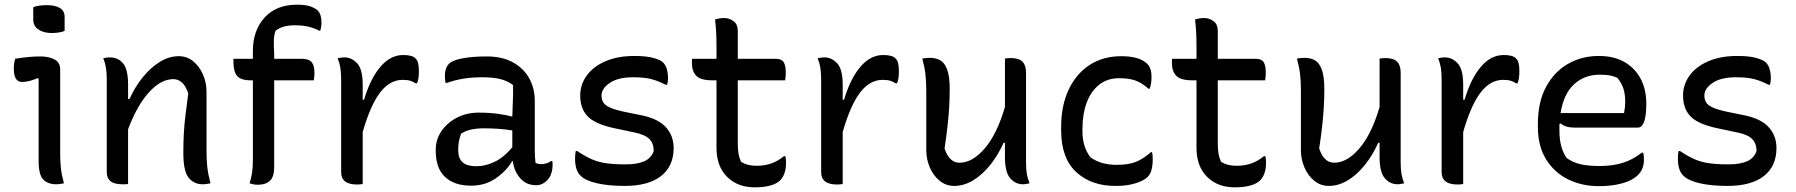

<svg xmlns="http://www.w3.org/2000/svg" viewBox="-20 -783 7670 820"><path d="M145 -95V-447L140 -449Q124 -442 107 -437.5Q90 -433 74 -433Q39 -433 39 -490Q39 -514 45 -532Q74 -537 101 -539.5Q128 -542 153 -542Q189 -542 213 -529Q237 -516 237 -487V-130Q237 -93 240 -65Q243 -37 253 0Q245 1 237 2.5Q229 4 221 4Q184 4 164.5 -16.5Q145 -37 145 -95ZM122 -752Q133 -757 149 -759Q165 -761 181 -761Q215 -761 235.5 -749Q256 -737 256 -711V-651Q234 -642 201 -642Q166 -642 144 -657Q122 -672 122 -699Z M527 3Q520 4 514.5 4Q509 4 503 4Q468 4 452 -9Q436 -22 436 -47V-442Q436 -473 432.5 -494Q429 -515 421 -534Q428 -536 435 -537Q442 -538 449 -538Q484 -538 505.5 -512.5Q527 -487 527 -422V-360H533Q557 -413 590.5 -454Q624 -495 663 -519Q702 -543 744 -543Q779 -543 805.5 -521Q832 -499 847 -464.5Q862 -430 862 -392V-139Q862 -98 865.5 -68Q869 -38 879 0Q871 1 863 2.5Q855 4 846 4Q809 4 786 -23.5Q763 -51 763 -130Q763 -173 765 -211Q767 -249 772 -290.5Q777 -332 784 -384Q764 -445 720 -445Q667 -445 616 -388.5Q565 -332 527 -231Z M1151 -70Q1151 -28 1133 -11Q1115 6 1082 6Q1070 6 1061 4Q1052 2 1046 0Q1053 -23 1056.5 -45Q1060 -67 1060 -101V-440H1051Q1008 -440 992.5 -459Q977 -478 977 -518V-532H1060V-565Q1060 -653 1110 -708Q1160 -763 1248 -763Q1287 -763 1307.5 -755Q1328 -747 1337 -738Q1353 -722 1353 -686Q1353 -669 1348 -652H1343Q1323 -663 1297.5 -669Q1272 -675 1237 -675Q1214 -675 1194.5 -670Q1175 -665 1157 -652Q1150 -633 1149.5 -609Q1149 -585 1151 -556V-532H1267Q1299 -532 1311 -517.5Q1323 -503 1323 -472Q1323 -454 1320 -440H1151Z M1529 3Q1522 4 1516.5 4.5Q1511 5 1505 5Q1437 5 1437 -47V-442Q1437 -473 1433.5 -494Q1430 -515 1422 -534Q1430 -536 1436.5 -537Q1443 -538 1450 -538Q1482 -538 1505.5 -512.5Q1529 -487 1529 -422V-357H1535Q1561 -446 1604 -497Q1647 -548 1702 -548Q1741 -548 1754 -534Q1762 -527 1765.5 -514Q1769 -501 1769 -479Q1769 -465 1767.5 -452Q1766 -439 1761 -427H1755Q1745 -434 1732.5 -438Q1720 -442 1700 -442Q1645 -442 1603.5 -388Q1562 -334 1529 -219Z M2264 -353V-139Q2264 -114 2267 -88Q2276 -82 2290 -82Q2301 -82 2312.5 -85Q2324 -88 2333 -95H2339Q2339 -91 2339.5 -88Q2340 -85 2340 -80Q2340 -36 2316 -12Q2296 8 2270 8Q2228 8 2202 -21.5Q2176 -51 2170 -95H2167Q2145 -55 2099 -22.5Q2053 10 1992 10Q1920 10 1880.5 -27.5Q1841 -65 1841 -138V-144Q1841 -187 1865 -222.5Q1889 -258 1930.5 -280Q1972 -302 2026 -302Q2068 -302 2105.5 -297Q2143 -292 2168 -285Q2169 -325 2170.5 -356.5Q2172 -388 2171 -420Q2147 -438 2116 -445.5Q2085 -453 2040 -453Q1954 -453 1889 -429H1883Q1880 -441 1880 -458Q1880 -493 1898 -511Q1913 -526 1956 -534Q1999 -542 2059 -542Q2125 -542 2171 -516.5Q2217 -491 2240.5 -448Q2264 -405 2264 -353ZM1937 -142Q1937 -106 1956 -89.5Q1975 -73 2015 -73Q2052 -73 2091.5 -91.5Q2131 -110 2168 -154V-226Q2137 -231 2106.5 -233Q2076 -235 2047 -235Q1983 -235 1949 -212Q1944 -198 1940.5 -181.5Q1937 -165 1937 -145Z M2652 -81Q2701 -81 2731 -94Q2761 -107 2772 -138Q2772 -170 2753.5 -189Q2735 -208 2691 -217L2606 -235Q2524 -252 2491 -285Q2458 -318 2458 -375Q2458 -422 2486 -460.5Q2514 -499 2566 -521.5Q2618 -544 2690 -544Q2741 -544 2771 -535.5Q2801 -527 2812 -516Q2833 -495 2833 -447Q2833 -440 2832 -433.5Q2831 -427 2829 -421H2823Q2792 -437 2762.5 -445Q2733 -453 2684 -453Q2620 -453 2584.5 -429Q2549 -405 2549 -375Q2549 -359 2556 -346.5Q2563 -334 2584.5 -324Q2606 -314 2649 -305L2723 -290Q2793 -275 2825 -238.5Q2857 -202 2857 -151Q2857 -73 2803 -31Q2749 11 2648 11Q2578 11 2528.5 -0.5Q2479 -12 2458 -34Q2436 -56 2436 -106Q2436 -126 2439 -138H2445Q2478 -116 2506 -103.5Q2534 -91 2568 -86Q2602 -81 2652 -81Z M3334 -116Q3337 -103 3337 -87Q3337 -43 3316 -17Q3287 17 3203 17Q3130 17 3085 -28Q3040 -73 3040 -152V-440H3022Q2973 -440 2954 -459Q2935 -478 2935 -515Q2935 -520 2935 -524Q2935 -528 2936 -532H3040V-594Q3040 -646 3034 -700Q3054 -706 3072 -706Q3095 -706 3113 -692.5Q3131 -679 3131 -650V-532H3292Q3318 -532 3327 -517.5Q3336 -503 3336 -472Q3336 -454 3333 -440H3131V-168Q3131 -143 3134.5 -124.5Q3138 -106 3145 -92Q3171 -75 3211 -75Q3247 -75 3275.5 -85.5Q3304 -96 3328 -116Z M3579 3Q3572 4 3566.5 4.5Q3561 5 3555 5Q3487 5 3487 -47V-442Q3487 -473 3483.5 -494Q3480 -515 3472 -534Q3480 -536 3486.5 -537Q3493 -538 3500 -538Q3532 -538 3555.5 -512.5Q3579 -487 3579 -422V-357H3585Q3611 -446 3654 -497Q3697 -548 3752 -548Q3791 -548 3804 -534Q3812 -527 3815.5 -514Q3819 -501 3819 -479Q3819 -465 3817.5 -452Q3816 -439 3811 -427H3805Q3795 -434 3782.5 -438Q3770 -442 3750 -442Q3695 -442 3653.5 -388Q3612 -334 3579 -219Z M3952 -536Q3978 -536 3996.5 -525Q4015 -514 4025.5 -485Q4036 -456 4036 -403Q4036 -360 4033.5 -321.5Q4031 -283 4026.5 -242Q4022 -201 4014 -149Q4034 -88 4078 -88Q4133 -88 4185.5 -149Q4238 -210 4272 -326V-533Q4279 -534 4284.5 -534.5Q4290 -535 4297 -535Q4332 -535 4347 -519.5Q4362 -504 4362 -472V-91Q4362 -60 4365.5 -40Q4369 -20 4377 0Q4370 1 4363 2.5Q4356 4 4349 4Q4317 4 4294.5 -21.5Q4272 -47 4272 -111V-173H4266Q4243 -121 4209.5 -79Q4176 -37 4136.5 -13Q4097 11 4055 11Q4020 11 3993 -11Q3966 -33 3951 -68Q3936 -103 3936 -141V-394Q3936 -435 3932.5 -465.5Q3929 -496 3919 -533Q3937 -536 3952 -536Z M4769 -543Q4847 -543 4880 -510Q4898 -492 4898 -455Q4898 -425 4890 -404H4885Q4857 -429 4829.5 -439Q4802 -449 4760 -449Q4709 -449 4674 -421Q4639 -393 4621 -344.5Q4603 -296 4603 -234V-220Q4603 -157 4637 -111Q4662 -94 4689 -86.5Q4716 -79 4750 -79Q4800 -79 4832 -92Q4864 -105 4895 -133H4900Q4902 -126 4902.5 -119.5Q4903 -113 4903 -102Q4903 -77 4898 -58Q4893 -39 4881 -27Q4865 -11 4829 0Q4793 11 4747 11Q4642 12 4577 -47.5Q4512 -107 4512 -226V-241Q4512 -332 4544 -400Q4576 -468 4633.5 -505.5Q4691 -543 4769 -543Z M5384 -116Q5387 -103 5387 -87Q5387 -43 5366 -17Q5337 17 5253 17Q5180 17 5135 -28Q5090 -73 5090 -152V-440H5072Q5023 -440 5004 -459Q4985 -478 4985 -515Q4985 -520 4985 -524Q4985 -528 4986 -532H5090V-594Q5090 -646 5084 -700Q5104 -706 5122 -706Q5145 -706 5163 -692.5Q5181 -679 5181 -650V-532H5342Q5368 -532 5377 -517.5Q5386 -503 5386 -472Q5386 -454 5383 -440H5181V-168Q5181 -143 5184.5 -124.5Q5188 -106 5195 -92Q5221 -75 5261 -75Q5297 -75 5325.5 -85.5Q5354 -96 5378 -116Z M5552 -536Q5578 -536 5596.5 -525Q5615 -514 5625.5 -485Q5636 -456 5636 -403Q5636 -360 5633.5 -321.5Q5631 -283 5626.5 -242Q5622 -201 5614 -149Q5634 -88 5678 -88Q5733 -88 5785.5 -149Q5838 -210 5872 -326V-533Q5879 -534 5884.5 -534.5Q5890 -535 5897 -535Q5932 -535 5947 -519.5Q5962 -504 5962 -472V-91Q5962 -60 5965.5 -40Q5969 -20 5977 0Q5970 1 5963 2.5Q5956 4 5949 4Q5917 4 5894.5 -21.5Q5872 -47 5872 -111V-173H5866Q5843 -121 5809.5 -79Q5776 -37 5736.5 -13Q5697 11 5655 11Q5620 11 5593 -11Q5566 -33 5551 -68Q5536 -103 5536 -141V-394Q5536 -435 5532.5 -465.5Q5529 -496 5519 -533Q5537 -536 5552 -536Z M6229 3Q6222 4 6216.5 4.5Q6211 5 6205 5Q6137 5 6137 -47V-442Q6137 -473 6133.5 -494Q6130 -515 6122 -534Q6130 -536 6136.5 -537Q6143 -538 6150 -538Q6182 -538 6205.5 -512.5Q6229 -487 6229 -422V-357H6235Q6261 -446 6304 -497Q6347 -548 6402 -548Q6441 -548 6454 -534Q6462 -527 6465.5 -514Q6469 -501 6469 -479Q6469 -465 6467.5 -452Q6466 -439 6461 -427H6455Q6445 -434 6432.5 -438Q6420 -442 6400 -442Q6345 -442 6303.5 -388Q6262 -334 6229 -219Z M6808 -544Q6874 -544 6919 -517.5Q6964 -491 6987.5 -445.5Q7011 -400 7011 -342V-338Q7011 -290 7002 -264Q6993 -238 6975 -238H6705Q6666 -238 6645 -256L6640 -253Q6640 -245 6640 -236V-225Q6640 -189 6647.5 -160Q6655 -131 6671 -108Q6698 -89 6730.5 -81.5Q6763 -74 6812 -74Q6866 -74 6909 -87Q6952 -100 6992 -131H6998Q7001 -119 7001 -103Q7001 -80 6994.5 -64Q6988 -48 6976 -36Q6952 -12 6908 0Q6864 12 6809 12Q6735 12 6676 -17.5Q6617 -47 6582.5 -103.5Q6548 -160 6548 -241V-253Q6548 -347 6583 -412Q6618 -477 6677 -510.5Q6736 -544 6808 -544ZM6812 -464Q6747 -464 6702.5 -423Q6658 -382 6645 -300H6916Q6921 -325 6921 -348Q6921 -383 6912.5 -407Q6904 -431 6887 -451Q6871 -458 6854.5 -461Q6838 -464 6812 -464Z M7362 -81Q7411 -81 7441 -94Q7471 -107 7482 -138Q7482 -170 7463.5 -189Q7445 -208 7401 -217L7316 -235Q7234 -252 7201 -285Q7168 -318 7168 -375Q7168 -422 7196 -460.5Q7224 -499 7276 -521.5Q7328 -544 7400 -544Q7451 -544 7481 -535.5Q7511 -527 7522 -516Q7543 -495 7543 -447Q7543 -440 7542 -433.5Q7541 -427 7539 -421H7533Q7502 -437 7472.5 -445Q7443 -453 7394 -453Q7330 -453 7294.5 -429Q7259 -405 7259 -375Q7259 -359 7266 -346.5Q7273 -334 7294.5 -324Q7316 -314 7359 -305L7433 -290Q7503 -275 7535 -238.5Q7567 -202 7567 -151Q7567 -73 7513 -31Q7459 11 7358 11Q7288 11 7238.5 -0.5Q7189 -12 7168 -34Q7146 -56 7146 -106Q7146 -126 7149 -138H7155Q7188 -116 7216 -103.5Q7244 -91 7278 -86Q7312 -81 7362 -81Z"/></svg>

Font: Recursive Sn Csl St
Style: Regular
Weight: 400
Version: Version 1.079;hotconv 1.0.112;makeotfexe 2.5.65598; ttfautoh